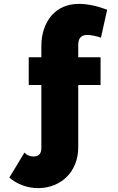

<svg xmlns="http://www.w3.org/2000/svg" viewBox="-20 -760 607 989"><path d="M177 209Q135 209 97 195Q59 181 28 155L106 26Q124 46 153 46Q193 46 193 3V-322H128V-465H193V-522Q193 -571 207 -611.5Q221 -652 246 -680.5Q271 -709 306.5 -724.5Q342 -740 386 -740Q452 -740 532 -710L500 -566Q483 -572 463.5 -576Q444 -580 429 -580Q383 -580 383 -529V-465H498V-322H383V-2Q383 45 367.5 84Q352 123 324.5 150.5Q297 178 259 193.5Q221 209 177 209Z"/></svg>

Font: Raleway
Style: Heavy
Weight: 900
Designer: Matt McInerney, Pablo Impallari, Rodrigo Fuenzalida
Foundry: Matt McInerney, Pablo Impallari, Rodrigo Fuenzalida
Version: Version 2.001; ttfautohint (v0.8) -G 200 -r 50